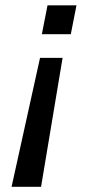

<svg xmlns="http://www.w3.org/2000/svg" viewBox="-20 -549 373 728"><path d="M270 -528.8 248.5 -419.4H138.7L160.2 -528.8ZM131.8 -329.6H217.3L135.7 159.2H23.9Z"/></svg>

Font: Arimo Medium
Style: Italic
Weight: 500
Italic angle: -12°
Designer: Steve Matteson
Foundry: Monotype Imaging Inc.
Version: Version 1.33